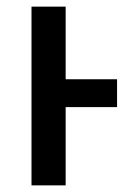

<svg xmlns="http://www.w3.org/2000/svg" viewBox="-20 -559 394 579"><path d="M75 0H178V-236H333V-320H178V-539H75Z"/></svg>

Font: Noto Sans SemiCondensed Medium
Style: Regular
Weight: 500
Width: 4
Designer: Monotype Design Team
Foundry: Monotype Imaging Inc.
Version: Version 2.013